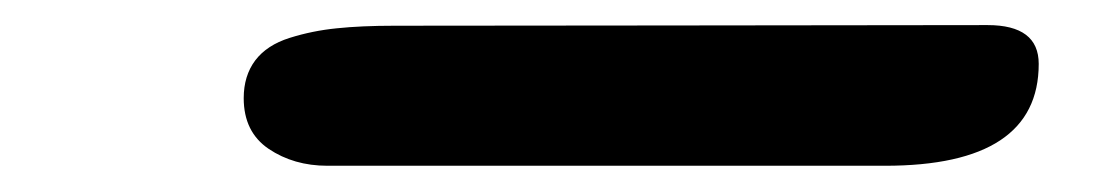

<svg xmlns="http://www.w3.org/2000/svg" viewBox="-20 -316 873 150"><path d="M671.4 -186.5H235.8Q209.5 -186.5 189.9 -199.7Q170.4 -212.9 170.4 -239.3Q170.4 -256.8 179.4 -268.8Q188.5 -280.8 206.3 -286.4Q224.1 -292 243.2 -293.9Q262.2 -295.9 288.6 -295.9Q324.2 -295.9 500.7 -296.1Q677.2 -296.4 751.5 -296.4Q791.5 -296.4 791.5 -266.1Q791.5 -186.5 671.4 -186.5Z"/></svg>

Font: iCiel Pacifico
Style: Regular
Weight: 400
Designer: Vernon Adams
Foundry: Vernon Adams
Version: Version 1.00 September 26, 2014, initial release